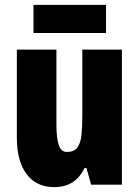

<svg xmlns="http://www.w3.org/2000/svg" viewBox="-20 -756 569 786"><path d="M479 -553V0H353L334 -68H326Q307 -29 276.5 -9.5Q246 10 202 10Q129 10 89 -43Q49 -96 49 -193V-553H211V-246Q211 -191 220.5 -162.5Q230 -134 254 -134Q283 -134 296.5 -152Q310 -170 313.5 -203Q317 -236 317 -280V-553ZM414 -736V-621H117V-736Z"/></svg>

Font: Noto Sans ExtraCondensed Black
Style: Regular
Weight: 900
Width: 2
Designer: Monotype Design Team
Foundry: Monotype Imaging Inc.
Version: Version 2.013; ttfautohint (v1.8.4.7-5d5b)